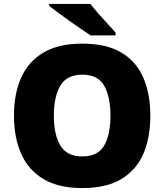

<svg xmlns="http://www.w3.org/2000/svg" viewBox="-20 -947 837 977"><path d="M745 -358Q745 -247 709.5 -164.5Q674 -82 597.5 -36Q521 10 398 10Q278 10 201 -36Q124 -82 87.5 -165Q51 -248 51 -359Q51 -470 88 -552.5Q125 -635 202 -680Q279 -725 399 -725Q521 -725 597.5 -679.5Q674 -634 709.5 -551.5Q745 -469 745 -358ZM254 -358Q254 -261 287.5 -206Q321 -151 398 -151Q478 -151 510 -206Q542 -261 542 -358Q542 -455 510 -511Q478 -567 399 -567Q320 -567 287 -511Q254 -455 254 -358ZM440 -927Q457 -905 480.5 -878Q504 -851 528 -825.5Q552 -800 568 -781V-767H441Q421 -780 392.5 -799.5Q364 -819 333.5 -840.5Q303 -862 275.5 -882.5Q248 -903 230 -917V-927Z"/></svg>

Font: Noto Sans Khmer UI Black
Style: Regular
Weight: 900
Designer: Danh Hong and the Monotype Design Team
Foundry: Monotype Imaging Inc.
Version: Version 2.002; ttfautohint (v1.8.4.7-5d5b)